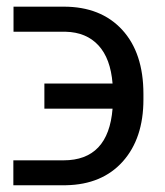

<svg xmlns="http://www.w3.org/2000/svg" viewBox="-20 -548 489 568"><path d="M111.3 -300.8H313Q307.1 -375 271.2 -413.8Q235.4 -452.6 174.3 -454.1H20V-528.3H168.5Q278.3 -528.3 341.3 -460Q404.3 -391.6 404.3 -270V-253.9Q404.3 -138.7 343.3 -70.3Q282.2 -2 175.3 0H19.5V-73.7H168Q300.8 -73.7 313 -226.6H111.3Z"/></svg>

Font: Roboto
Style: Regular
Weight: 400
Designer: Google
Version: Version 2.134; 2016; ttfautohint (v1.6)